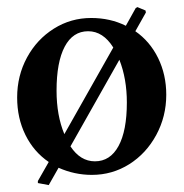

<svg xmlns="http://www.w3.org/2000/svg" viewBox="-20 -496 528 552"><path d="M458 -223.6Q458 -161.1 429.2 -107.9Q400.4 -54.7 351.6 -23.9Q302.7 6.8 244.1 6.8Q194.3 6.8 148.4 -13.7L120.1 36.1L88.9 30.3V24.4L120.1 -30.3Q77.1 -59.6 53.2 -107.9Q29.3 -156.2 29.3 -215.8Q29.3 -278.3 57.6 -330.6Q85.9 -382.8 134.8 -413.6Q183.6 -444.3 242.2 -444.3Q296.9 -444.3 341.8 -421.9L370.1 -472.7L375 -475.6L398.4 -465.8L399.4 -460L369.1 -406.2Q411.1 -377 434.6 -329.1Q458 -281.2 458 -223.6ZM165 -110.4 305.7 -359.4Q276.4 -406.2 233.4 -406.2Q189.5 -406.2 166 -361.8Q142.6 -317.4 142.6 -235.4Q142.6 -164.1 165 -110.4ZM344.7 -201.2Q344.7 -269.5 323.2 -324.2L182.6 -75.2Q210.9 -32.2 252.9 -32.2Q296.9 -32.2 320.8 -76.2Q344.7 -120.1 344.7 -201.2Z"/></svg>

Font: Comprehension Dark
Style: Regular
Weight: 700
Designer: Alfredo Marco Pradil
Foundry: Alfredo Marco Pradil
Version: 1.0